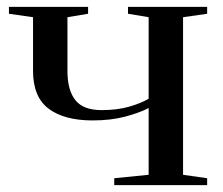

<svg xmlns="http://www.w3.org/2000/svg" viewBox="-20 -538 649 558"><path d="M312 -20 412 -30V-224Q385 -210 343.5 -199Q302 -188 249 -188Q167 -188 121.5 -222Q76 -256 76 -332V-488L6 -498V-518H236V-498L176 -488V-332Q176 -276 199 -247Q222 -218 275 -218Q321 -218 355.5 -228Q390 -238 412 -251V-488L352 -498V-518H582V-498L512 -488V-30L582 -20V0H312Z"/></svg>

Font: Prata
Style: Regular
Weight: 400
Designer: Ivan Petrov
Foundry: Cyreal
Version: Version 2.000